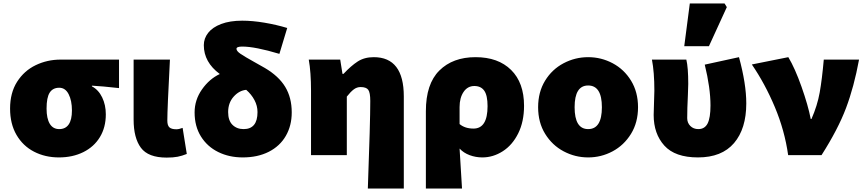

<svg xmlns="http://www.w3.org/2000/svg" viewBox="-20 -893 4985 1105"><path d="M38 -268Q38 -359 78.5 -422.5Q119 -486 185.5 -518Q252 -550 329 -550H665V-386Q567 -397 509 -400V-396Q547 -376 568 -332.5Q589 -289 589 -235Q589 -160 555 -104Q521 -48 459.5 -17.5Q398 13 319 13Q240 13 176 -20Q112 -53 75 -116.5Q38 -180 38 -268ZM394 -257Q394 -314 375 -351Q356 -388 321 -388Q284 -388 266 -360Q248 -332 248 -268Q248 -211 266.5 -180.5Q285 -150 321 -150Q357 -150 375.5 -177Q394 -204 394 -257Z M749 -205V-550H958Q943 -265 943 -199Q943 -171 955 -160Q967 -149 995 -149Q1010 -149 1031 -157L1055 -7Q1028 4 1002.5 9Q977 14 939 14Q833 14 791 -42.5Q749 -99 749 -205Z M1100 -246Q1100 -318 1142.5 -378.5Q1185 -439 1245 -467Q1153 -535 1153 -633Q1153 -672 1178 -704Q1203 -736 1253 -755Q1303 -774 1374 -774Q1433 -774 1501.5 -762.5Q1570 -751 1633 -732L1588 -583Q1448 -625 1374 -625Q1341 -625 1341 -612Q1341 -599 1364.5 -583Q1388 -567 1442 -537L1504 -502Q1584 -455 1621.5 -393Q1659 -331 1659 -246Q1659 -170 1625 -111Q1591 -52 1527 -19.5Q1463 13 1377 13Q1299 13 1236 -18Q1173 -49 1136.5 -107.5Q1100 -166 1100 -246ZM1382 -150Q1462 -150 1462 -248Q1462 -284 1444.5 -317Q1427 -350 1397 -376Q1356 -372 1324.5 -336.5Q1293 -301 1293 -248Q1293 -199 1318 -174.5Q1343 -150 1382 -150Z M2111 -312Q2111 -360 2099.5 -376Q2088 -392 2055 -392Q2034 -392 2016 -378.5Q1998 -365 1976 -337V0H1770V-371Q1770 -477 1757 -550H1938L1951 -468H1957Q2000 -514 2038.5 -539Q2077 -564 2131 -564Q2304 -564 2304 -338V192H2097Q2111 -191 2111 -312Z M2717 -564Q2847 -564 2921.5 -490.5Q2996 -417 2996 -284Q2996 -193 2962.5 -125.5Q2929 -58 2873.5 -22.5Q2818 13 2756 13Q2718 13 2683 0Q2648 -13 2625 -38L2639 192H2431V-253Q2431 -410 2508.5 -487Q2586 -564 2717 -564ZM2786 -282Q2786 -344 2767 -371Q2748 -398 2710 -398Q2671 -398 2648 -364Q2625 -330 2625 -277V-179Q2656 -153 2705 -153Q2786 -153 2786 -282Z M3077 -276Q3077 -363 3117 -428.5Q3157 -494 3223.5 -529Q3290 -564 3365 -564Q3440 -564 3506 -529Q3572 -494 3612 -428.5Q3652 -363 3652 -276Q3652 -188 3611.5 -122.5Q3571 -57 3505.5 -22Q3440 13 3365 13Q3290 13 3224 -22Q3158 -57 3117.5 -122.5Q3077 -188 3077 -276ZM3444 -276Q3444 -401 3365 -401Q3287 -401 3287 -276Q3287 -150 3365 -150Q3444 -150 3444 -276Z M3742 -231Q3742 -254 3744 -302Q3746 -348 3746 -371Q3746 -478 3732 -550H3930Q3941 -505 3941 -410L3939 -347Q3935 -267 3935 -213Q3935 -186 3953 -168Q3971 -150 3999 -150Q4036 -150 4052.5 -182.5Q4069 -215 4069 -286Q4069 -386 4036 -521L4233 -564Q4275 -410 4275 -298Q4275 -152 4204.5 -69.5Q4134 13 3997 13Q3865 13 3803.5 -55Q3742 -123 3742 -231ZM3950 -873H4150L4163 -852L4060 -627H3918Z M4307 -522 4517 -564Q4555 -501 4593 -393.5Q4631 -286 4646 -208H4650Q4684 -285 4697.5 -360.5Q4711 -436 4721 -550H4924Q4895 -393 4849 -271Q4803 -149 4708 0H4516Q4496 -142 4439.5 -276.5Q4383 -411 4307 -522Z"/></svg>

Font: Nebula Sans Black
Style: Regular
Weight: 900
Designer: Paul D. Hunt for Adobe (as Source Sans)
Foundry: Nebula Entertainment & Broadcasting LLC
Version: Version 1.010